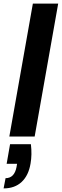

<svg xmlns="http://www.w3.org/2000/svg" viewBox="-35 -760 344 1069"><path d="M21 43H137Q144 101 135 151Q124 217 85.5 253Q47 289 -15 289L-4 232Q45 232 57 170L60 152H2ZM17 0 148 -740H289L158 0Z"/></svg>

Font: Poppins SemiBold
Style: Italic
Weight: 600
Italic angle: -10°
Designer: Ninad Kale (Devanagari), Jonny Pinhorn (Latin)
Foundry: Indian Type Foundry
Version: Version 3.200;PS 1.000;hotconv 16.6.54;makeotf.lib2.5.65590